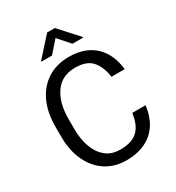

<svg xmlns="http://www.w3.org/2000/svg" viewBox="-215 -1045 1082 1183"><g transform="rotate(-30 325.5 -453.5)"><path d="M511.7 -226.1C496.1 -126.5 456.1 -66.9 335.9 -66.9C293.9 -66.9 259.3 -78.1 232.4 -101.1C177.7 -146.5 152.3 -226.6 152.3 -319.8V-391.6C152.3 -467.3 168.5 -527.8 201.2 -574.2C233.9 -620.6 281.2 -643.6 344.2 -643.6C399.4 -643.6 439 -629.4 463.9 -600.6C488.8 -571.8 504.4 -532.2 511.7 -482.9H605.5C590.8 -623 505.9 -720.7 344.2 -720.7C285.6 -720.7 234.9 -707 192.4 -679.7C106.4 -625 58.6 -523.4 58.6 -390.6V-319.8C58.6 -253.4 70.3 -195.3 93.3 -146C139.6 -46.9 224.6 9.8 335.9 9.8C506.8 9.8 590.8 -91.8 605.5 -226.1ZM304.7 -917.5 185.1 -784.7V-779.3H259.3L332 -861.8L405.3 -779.3H480.5V-784.2L359.4 -917.5Z"/></g></svg>

Font: Vazirmatn
Style: Regular
Weight: 400
Designer: Saber Rastikerdar
Foundry: Saber Rastikerdar
Version: Version 33.003